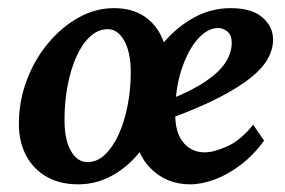

<svg xmlns="http://www.w3.org/2000/svg" viewBox="-20 -454 715 481"><path d="M175.8 7.8Q130.9 7.8 97.7 -10.7Q64.5 -29.3 45.9 -63.5Q27.3 -97.7 27.3 -144.5Q27.3 -200.2 46.9 -252.4Q66.4 -304.7 100.1 -345.2Q133.8 -385.7 176.3 -409.7Q218.8 -433.6 265.6 -433.6Q309.6 -433.6 339.8 -414.1Q370.1 -394.5 385.7 -359.9Q401.4 -325.2 401.4 -280.3Q401.4 -224.6 383.8 -172.9Q366.2 -121.1 335.4 -80.1Q304.7 -39.1 263.7 -15.6Q222.7 7.8 175.8 7.8ZM199.2 -47.9Q222.7 -47.9 242.2 -65.9Q261.7 -84 276.4 -115.2Q291 -146.5 299.3 -187.5Q307.6 -228.5 307.6 -273.4Q307.6 -322.3 291.5 -351.6Q275.4 -380.9 250 -380.9Q225.6 -380.9 205.6 -362.3Q185.5 -343.8 171.4 -312Q157.2 -280.3 149.4 -239.7Q141.6 -199.2 141.6 -154.3Q141.6 -103.5 157.7 -75.7Q173.8 -47.9 199.2 -47.9ZM456.1 7.8Q396.5 7.8 356.4 -33.2Q316.4 -74.2 316.4 -144.5Q316.4 -201.2 335.4 -252.9Q354.5 -304.7 388.2 -345.2Q421.9 -385.7 465.3 -409.7Q508.8 -433.6 557.6 -433.6Q610.4 -433.6 637.2 -410.6Q664.1 -387.7 664.1 -354.5Q664.1 -331.1 651.4 -307.6Q638.7 -284.2 609.4 -260.3Q580.1 -236.3 530.3 -210.4Q480.5 -184.6 406.2 -157.2V-205.1Q461.9 -227.5 495.6 -250.5Q529.3 -273.4 544.9 -297.4Q560.5 -321.3 560.5 -346.7Q560.5 -366.2 549.8 -375Q539.1 -383.8 526.4 -383.8Q500 -383.8 475.6 -356.4Q451.2 -329.1 435.1 -280.8Q418.9 -232.4 418.9 -168.9Q418.9 -121.1 439.5 -96.7Q460 -72.3 493.2 -72.3Q515.6 -72.3 549.3 -87.4Q583 -102.5 614.3 -141.6L641.6 -101.6Q615.2 -65.4 583 -41Q550.8 -16.6 518.1 -4.4Q485.4 7.8 456.1 7.8Z"/></svg>

Font: Crimson Pro SemiBold
Style: Italic
Weight: 600
Italic angle: -12°
Designer: Jacques Le Bailly
Foundry: Baron von Fonthausen
Version: Version 1.003